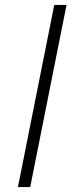

<svg xmlns="http://www.w3.org/2000/svg" viewBox="-20 -762 301 782"><path d="M53 0 201 -742H251L103 0Z"/></svg>

Font: Montserrat Thin Light
Style: Italic
Weight: 300
Italic angle: -11.3°
Version: Version 9.000